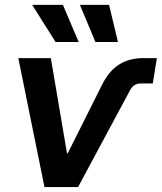

<svg xmlns="http://www.w3.org/2000/svg" viewBox="-20 -758 656 778"><path d="M160.2 0 54.2 -522.5H186L251.5 -136.7H254.4L393.1 -413.6Q419.9 -468.8 461.2 -495.6Q502.4 -522.5 560.5 -522.5H615.7L599.1 -419.9H551.8Q536.6 -419.9 525.6 -413.3Q514.6 -406.7 506.8 -392.1L296.4 0ZM366.7 -587.9 303.7 -738.3H421.9L458 -587.9ZM205.1 -587.9 110.4 -738.3H234.9L298.8 -587.9Z"/></svg>

Font: Inter 28pt SemiBold
Style: Italic
Weight: 600
Italic angle: -9.3988°
Designer: Rasmus Andersson
Foundry: rsms
Version: Version 4.001;git-66647c0bb